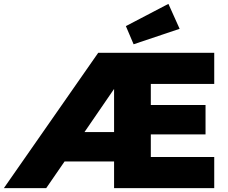

<svg xmlns="http://www.w3.org/2000/svg" viewBox="-36 -973 1179 993"><path d="M-16 0 472 -700H1072V-539H744V-430H1027V-278H744V-161H1072V0H554V-138H298L203 0ZM554 -290V-513L401 -290ZM655 -744 615 -838 835 -953 893 -824Z"/></svg>

Font: Lexend Deca ExtraBold
Style: Regular
Weight: 800
Designer: Bonnie Shaver-Troup, Thomas Jockin
Foundry: Lexend
Version: Version 1.008; ttfautohint (v1.8.4.7-5d5b)